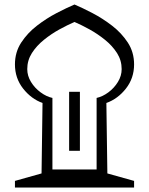

<svg xmlns="http://www.w3.org/2000/svg" viewBox="-20 -833 662 853"><path d="M46.4 0V-29.3L164.6 -62.5L168.9 -375.5Q118.7 -393.6 82.5 -439.7Q46.4 -485.8 46.4 -546.9Q46.4 -601.1 74.2 -643.8Q102.1 -686.5 144.3 -719Q186.5 -751.5 231.4 -774.9Q276.4 -798.3 311 -813Q345.7 -798.3 390.6 -774.9Q435.5 -751.5 477.8 -719Q520 -686.5 547.9 -643.8Q575.7 -601.1 575.7 -546.9Q575.7 -485.8 539.6 -439.7Q503.4 -393.6 452.6 -375.5L457 -62.5L575.7 -29.3V0ZM409.2 -80.1V-397.9Q436 -403.8 461.7 -422.9Q487.3 -441.9 503.9 -469Q520.5 -496.1 520.5 -525.9Q520.5 -564.9 499.8 -597.4Q479 -629.9 446.3 -656.2Q413.6 -682.6 377.7 -702.4Q341.8 -722.2 311 -735.4Q280.3 -722.2 244.1 -702.4Q208 -682.6 175.3 -656.2Q142.6 -629.9 121.8 -597.4Q101.1 -564.9 101.1 -525.9Q101.1 -496.1 117.7 -469Q134.3 -441.9 160.2 -422.9Q186 -403.8 212.9 -397.9V-80.1ZM287.1 -425.3H335V-163.1H287.1Z"/></svg>

Font: Pinar Bold
Style: Regular
Weight: 700
Designer: Amin Abedi
Version: Version 3.000